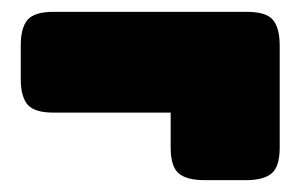

<svg xmlns="http://www.w3.org/2000/svg" viewBox="-20 -411 507 324"><path d="M268 -162V-221H70Q38 -221 26.5 -234.5Q15 -248 15 -278V-334Q15 -364 26.5 -377.5Q38 -391 70 -391H397Q429 -391 440.5 -377.5Q452 -364 452 -334V-162Q452 -130 438.5 -118.5Q425 -107 395 -107H325Q295 -107 281.5 -118.5Q268 -130 268 -162Z"/></svg>

Font: Mitr
Style: Bold
Weight: 700
Designer: Thanarat Vachiruckul
Foundry: Cadson Demak
Version: Version 1.003